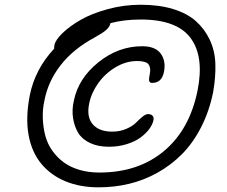

<svg xmlns="http://www.w3.org/2000/svg" viewBox="-20 -759 969 818"><path d="M399.9 39.1Q321.8 39.1 259.5 13.7Q197.3 -11.7 156.2 -61Q115.2 -110.4 101.8 -183.6Q88.4 -256.8 106.9 -353Q129.4 -464.8 210.9 -551.8Q210 -554.2 211.9 -566.9Q216.3 -588.9 246.3 -617.9Q276.4 -647 323.2 -674.1Q370.1 -701.2 438.7 -720Q507.3 -738.8 579.1 -738.8Q656.7 -738.8 716.6 -720.7Q776.4 -702.6 813.7 -669.7Q851.1 -636.7 873.3 -590.3Q895.5 -543.9 897.5 -487.8Q899.4 -431.6 888.2 -367.2Q871.6 -284.7 836.7 -216.8Q801.8 -148.9 755.1 -102.1Q708.5 -55.2 650.4 -22.9Q592.3 9.3 529.8 24.2Q467.3 39.1 399.9 39.1ZM169.9 -334Q160.6 -292.5 162.4 -253.4Q164.1 -214.4 173.3 -179.9Q182.6 -145.5 203.1 -116.7Q223.6 -87.9 251.5 -67.4Q279.3 -46.9 318.1 -35.4Q356.9 -23.9 402.8 -23.9Q569.3 -23.9 678.7 -115.5Q788.1 -207 821.8 -374Q850.6 -518.6 791.7 -597.4Q732.9 -676.3 578.1 -675.8Q507.8 -675.8 450.2 -660.2V-659.2Q447.3 -644.5 432.4 -631.3Q417.5 -618.2 382.8 -599.1Q293 -550.8 239.5 -482.7Q186 -414.6 169.9 -334ZM443.8 -133.8Q397.5 -133.8 363.8 -149.7Q330.1 -165.5 313.5 -192.6Q296.9 -219.7 291.3 -255.6Q285.6 -291.5 294.9 -331.1Q314 -424.8 398.9 -493.4Q483.9 -562 585.9 -562Q642.1 -562 665 -530.3Q688 -498.5 678.2 -451.2Q668.9 -405.8 627.9 -405.8Q620.6 -405.8 617.7 -409.7Q614.7 -413.6 615 -421.4Q615.2 -429.2 618.2 -443.8Q623.5 -470.2 613 -484.6Q602.5 -499 564 -499Q517.1 -499 472.7 -472.7Q428.2 -446.3 398.7 -404.8Q369.1 -363.3 359.9 -317.9Q348.1 -261.2 375 -229.7Q401.9 -198.2 458 -198.2Q491.2 -198.2 518.1 -210Q544.9 -221.7 558.6 -235.6Q572.3 -249.5 586.2 -261.2Q600.1 -272.9 610.8 -272.9Q623.5 -272.9 629.9 -265.9Q636.2 -258.8 633.8 -247.1Q630.4 -229 616 -209.5Q601.6 -189.9 578.4 -172.9Q555.2 -155.8 519.8 -144.8Q484.4 -133.8 443.8 -133.8Z"/></svg>

Font: Shantell Sans Irregular
Style: Italic
Weight: 300
Italic angle: -11.31°
Designer: Stephen Nixon, Anya Danilova, Shantell Martin
Foundry: Arrow Type
Version: Version 1.006;[9816181b4]